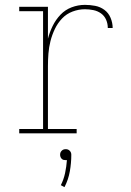

<svg xmlns="http://www.w3.org/2000/svg" viewBox="-20 -548 540 789"><path d="M59 0V-18H157V-502H59V-520H177V-389Q184 -416 196.5 -441.5Q209 -467 228.5 -487.5Q248 -508 274.5 -518Q301 -528 329 -528Q350 -528 371 -524Q392 -520 409 -507.5Q426 -495 434.5 -474.5Q443 -454 443 -433H423Q423 -451 416 -467Q409 -483 395 -493Q381 -503 363.5 -506.5Q346 -510 329 -510Q303 -510 278 -500.5Q253 -491 235 -472Q217 -453 205.5 -429Q194 -405 187.5 -379.5Q181 -354 179 -328Q177 -302 177 -276V-18H295V0ZM245 221 230 213Q242 189 247.5 163Q253 137 255 110H250Q245 110 241 109Q237 108 233.5 104.5Q230 101 228.5 96.5Q227 92 227 88Q227 83 228.5 79Q230 75 233.5 71.5Q237 68 241 66.5Q245 65 250 65Q255 65 259 66.5Q263 68 266.5 71.5Q270 75 271.5 79Q273 83 273 88Q273 122 267 156Q261 190 245 221Z"/></svg>

Font: Iosevka Curly Slab Thin
Style: Regular
Weight: 100
Monospace: yes
Designer: Belleve Invis
Foundry: Belleve Invis
Version: Version 22.1.2; ttfautohint (v1.8.4)